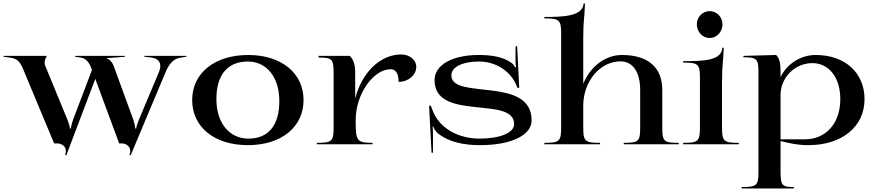

<svg xmlns="http://www.w3.org/2000/svg" viewBox="-20 -816 4970 1086"><path d="M0 -495 37.2 -490C70.9 -485.5 90.8 -473 109.2 -429L286 -5H301.5C332.8 -5 352.7 14.3 352.7 38C352.7 43.3 351.7 48.8 349.6 54.4L347.9 58.8L355.1 62.3L519 -369.7L654 -5H666.5C697.7 -5 716.9 15.5 716.9 38.5C716.9 43.8 715.9 49.2 713.8 54.5L712 59L719.1 62.4L917.5 -410C934.1 -449.5 958.2 -481.9 995.5 -489L1034.5 -495V-500H796.5V-495L832.5 -491C870.2 -487.6 886.7 -467.9 886.7 -442.2C886.7 -432.2 884.2 -421.3 879.5 -410L765.6 -138.5C759.1 -121.8 750.7 -100.3 750.7 -89.5H744.7C744.7 -100.3 739.8 -121.1 734.2 -138.5L623 -443C615.6 -463.2 601 -481 584 -485V-487L687 -495V-500H405V-495L433 -491C461.8 -486.9 481.6 -470.6 497 -429L500.2 -420.4L393.1 -138.5C387 -121.2 381.3 -100.3 381.3 -89.5H375.3C375.3 -100.3 367.8 -121.7 361.7 -138.5L236.2 -443C233.7 -449 232.4 -455.6 232.4 -462.2C232.4 -470.4 234.3 -478.6 238 -486L245 -500H0Z M1067 -250C1067 -97 1193 5 1382 5C1571 5 1697 -97 1697 -250C1697 -403 1571 -505 1384 -505C1194.6 -505 1067 -403 1067 -250ZM1204 -255C1204 -393.4 1267.3 -468 1382 -468C1488.5 -468 1560 -378.8 1560 -245C1560 -107.1 1498.8 -32 1385 -32C1276.4 -32 1204 -121.2 1204 -255Z M1772 0H2087V-8C2001.5 -8 1992 -19.2 1992 -120V-140C1992 -282.2 2091.1 -424.4 2189.1 -424.4C2218.6 -424.4 2234.5 -399.4 2234.5 -353C2289.5 -353 2334.5 -391.1 2334.5 -438C2334.5 -477.6 2296.2 -508 2249.5 -508C2128.6 -508 2026.2 -403.2 1989 -259.4V-408C1989 -444.2 1981.7 -477.6 1958 -500H1782V-490.5C1858.5 -490.5 1867 -481.8 1867 -403.5V-95C1867 -16.7 1857.5 -8 1772 -8Z M2407 -218 2421 48H2429V-43C2429 -56.5 2428.8 -92.5 2427 -101L2430 -102C2434 -87.5 2447.3 -69.5 2454 -64C2519.7 -10.1 2607.7 5 2696 5C2870.6 5 2987 -51 2987 -135C2987 -261.8 2873.5 -290 2760 -304.3C2646.5 -318.6 2533 -318.9 2533 -390C2533 -436.8 2595.8 -468 2690 -468C2780.6 -468 2865.8 -417.5 2901.5 -332.2L2907 -319H2917L2905 -555L2896 -554V-469C2896 -455 2897 -443 2899 -436L2894 -435C2893 -438 2882 -454 2875 -459C2823.5 -497.2 2754 -505 2687 -505C2537.6 -505 2438 -448.2 2438 -363C2438 -244.4 2550.5 -223.1 2663 -211C2775.5 -198.9 2888 -195.9 2888 -114C2888 -64.8 2809.2 -32 2691 -32C2576.1 -32 2466.1 -88.6 2428 -189L2417 -218Z M3059 0H3374V-8C3288.5 -8 3279 -17 3279 -95V-218C3279 -355.9 3373.5 -469 3490 -469C3559.4 -469 3601 -408.2 3601 -307V-95C3601 -16.7 3593 -8 3508 -8V0H3819V-8C3734 -8 3726 -17 3726 -95V-307C3726 -435.1 3645.2 -505 3498 -505C3402 -505 3318.4 -438.5 3279 -342.2V-600C3279 -658.2 3280.8 -679.2 3283.2 -707.5C3284.9 -727.4 3286.9 -751.4 3289 -796H3281C3276 -724 3167.7 -720 3059 -720V-712C3144.5 -712 3154 -703 3154 -625V-95C3154 -17 3144.5 -8 3059 -8Z M3921.5 -678.5C3921.5 -635.7 3954 -601 3994 -601C4034 -601 4066.5 -635.7 4066.5 -678.5C4066.5 -719.9 4034 -753 3994 -753C3954 -753 3921.5 -719.9 3921.5 -678.5ZM3844 0H4159V-8C4073.5 -8 4064 -16.7 4064 -95V-350C4064 -409.1 4065.7 -429.2 4068.1 -457.4C4069.8 -477.3 4071.9 -502.3 4074 -546H4066C4061 -474 3965.2 -470 3844 -470V-462C3929.5 -462 3939 -453.3 3939 -375V-95C3939 -16.7 3929.5 -8 3844 -8Z M4175 242V250H4470V242C4402.5 242 4395 232.8 4395 150V-18C4454.7 -4.3 4491.1 5 4552.1 5C4742.8 5 4870 -99.6 4870 -255C4870 -405 4758.9 -505 4594 -505C4507.1 -505 4431.8 -454.1 4395 -380.3V-413C4395 -458.5 4389 -487 4370 -505L4185 -500V-492C4261.5 -492 4270 -483 4270 -405V155C4270 233.3 4260.5 242 4175 242ZM4395 -28V-278C4395 -377.4 4475.6 -459 4575 -459C4669.3 -459 4733 -376.9 4733 -255C4733 -119.4 4652.6 -28 4532 -28Z"/></svg>

Font: Prida01
Style: Black
Weight: 900
Designer: gluk
Foundry: gluk
Version: Version 00.072